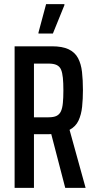

<svg xmlns="http://www.w3.org/2000/svg" viewBox="-20 -913 461 933"><path d="M51 0V-688H232Q283 -688 313.5 -673.5Q344 -659 359 -631Q374 -603 378.5 -563.5Q383 -524 383 -475Q383 -432 379 -394Q375 -356 361.5 -327Q348 -298 318 -282L396 0H297L225 -277L254 -265Q246 -264 237 -262.5Q228 -261 219 -261H145V0ZM145 -343H216Q241 -343 255 -350Q269 -357 276 -372Q283 -387 285.5 -412.5Q288 -438 288 -474Q288 -510 285.5 -535Q283 -560 276.5 -575Q270 -590 255.5 -597Q241 -604 216 -604H145ZM167 -750V-755L204 -893H293V-888L237 -750Z"/></svg>

Font: Saira ExtraCondensed SemiBold
Style: Regular
Weight: 600
Width: 2
Designer: Hector Gatti with collaboration of the Omnibus-Type team
Foundry: Omnibus-Type
Version: Version 1.101